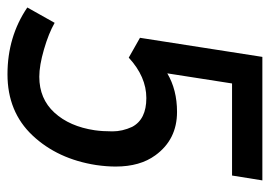

<svg xmlns="http://www.w3.org/2000/svg" viewBox="-127 -584 721 513"><g transform="rotate(90 233.5 -327.5)"><path d="M182 -72Q241 -72 278 -112.5Q315 -153 325 -220Q328 -241 328 -267.5Q328 -294 316 -320Q296 -358 239 -358Q182 -358 131 -311L78 -341L129 -668H459L446 -587H200L173 -414Q217 -440 276 -440Q350 -440 392 -382Q422 -341 422 -276Q422 -252 418 -224Q402 -121 339 -54Q276 13 175.5 13Q75 13 -3 -40L38 -113Q66 -97 109 -84.5Q152 -72 182 -72Z"/></g></svg>

Font: Rambla
Style: Italic
Weight: 400
Italic angle: -12°
Designer: Martin Sommaruga
Foundry: Martin Sommaruga
Version: Version 1.001